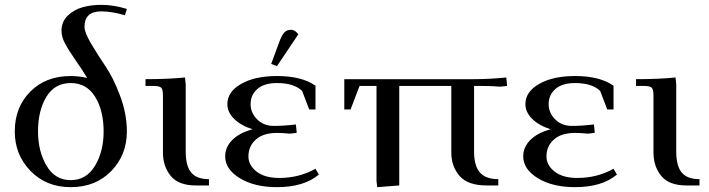

<svg xmlns="http://www.w3.org/2000/svg" viewBox="-20 -766 2928 793"><path d="M41 -223Q41 -323 105 -387.5Q169 -452 272 -452Q306 -452 340 -444Q323 -473 293 -516Q263 -559 248.5 -586.5Q234 -614 234 -639Q234 -677 260.5 -702Q287 -727 322.5 -736.5Q358 -746 398 -746Q450 -746 504 -729L496 -703Q441 -719 398 -719Q329 -719 329 -655Q329 -632 356.5 -585.5Q384 -539 416.5 -491Q449 -443 476.5 -369Q504 -295 504 -223Q504 -126 439.5 -59.5Q375 7 272 7Q171 7 106 -60Q41 -127 41 -223ZM137 -223Q137 -142 172 -82Q207 -22 272 -22Q337 -22 372.5 -81.5Q408 -141 408 -223Q408 -309 373 -366Q338 -423 272 -423Q206 -423 171.5 -366Q137 -309 137 -223Z M581 -411V-439Q674 -439 744 -446L747 -418V-141Q747 -80 770 -53Q793 -26 843 -26V0H790Q717 0 685 -39.5Q653 -79 653 -136V-371Q653 -396 646 -403.5Q639 -411 614 -411Z M910 -120Q910 -159 940 -188.5Q970 -218 1023 -232Q974 -248 946.5 -275.5Q919 -303 919 -336Q919 -387 976 -419.5Q1033 -452 1124 -452Q1226 -452 1283 -412V-314H1257L1228 -390Q1195 -423 1124 -423Q1071 -423 1043 -398.5Q1015 -374 1015 -336Q1015 -300 1042 -273Q1069 -246 1111 -246Q1152 -246 1202 -252L1205 -224V-217L1177 -214Q1146 -217 1124 -217Q1067 -217 1036.5 -189.5Q1006 -162 1006 -120Q1006 -84 1039.5 -57.5Q1073 -31 1134 -31Q1215 -31 1283 -69L1297 -45Q1235 7 1124 7Q1031 7 970.5 -30Q910 -67 910 -120ZM1100 -502 1134 -594Q1144 -621 1154.5 -632Q1165 -643 1182 -643Q1199 -643 1212 -624L1124 -493Z M1402 -314V-439H1938Q2001 -439 2071 -446L2074 -418V-411L2046 -408Q2016 -411 1969 -411H1938V-141Q1938 -80 1962.5 -53Q1987 -26 2038 -26V0H1991Q1912 0 1878 -39.5Q1844 -79 1844 -136V-411H1629V0L1538 7L1535 -19V-411H1465L1428 -314Z M2141 -120Q2141 -159 2171 -188.5Q2201 -218 2254 -232Q2205 -248 2177.5 -275.5Q2150 -303 2150 -336Q2150 -387 2207 -419.5Q2264 -452 2355 -452Q2457 -452 2514 -412V-314H2488L2459 -390Q2426 -423 2355 -423Q2302 -423 2274 -398.5Q2246 -374 2246 -336Q2246 -300 2273 -273Q2300 -246 2342 -246Q2383 -246 2433 -252L2436 -224V-217L2408 -214Q2377 -217 2355 -217Q2298 -217 2267.5 -189.5Q2237 -162 2237 -120Q2237 -84 2270.5 -57.5Q2304 -31 2365 -31Q2446 -31 2514 -69L2528 -45Q2466 7 2355 7Q2262 7 2201.5 -30Q2141 -67 2141 -120Z M2607 -411V-439Q2700 -439 2770 -446L2773 -418V-141Q2773 -80 2796 -53Q2819 -26 2869 -26V0H2816Q2743 0 2711 -39.5Q2679 -79 2679 -136V-371Q2679 -396 2672 -403.5Q2665 -411 2640 -411Z"/></svg>

Font: Dihjauti
Style: Bold
Weight: 700
Designer: T. Christopher White
Version: Version 3.0.0